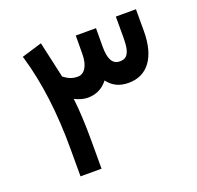

<svg xmlns="http://www.w3.org/2000/svg" viewBox="-114 -763 909 884"><g transform="rotate(-20 340.5 -321.0)"><path d="M281.7 -437.5C254.4 -437.5 236.8 -444.8 212.9 -462.9L173.3 -640.1L73.7 -609.9L76.7 -600.6C115.7 -467.8 135.3 -313 135.3 -136.7V-2H238.3V-136.7C238.3 -220.7 234.9 -291 228 -347.7C250.5 -336.4 272 -330.6 292 -330.6C332.5 -330.6 365.2 -346.7 390.1 -378.9C415.5 -345.7 447.3 -330.6 492.2 -330.6C584.5 -330.6 638.2 -403.3 638.2 -530.8V-637.7H539.6V-530.8C539.6 -448.7 514.6 -437.5 487.3 -437.5C450.2 -437.5 435.1 -469.2 435.1 -528.3L435.5 -608.9V-618.7H336.4V-608.9L335.9 -528.3C335.9 -471.7 313.5 -437.5 281.7 -437.5Z"/></g></svg>

Font: Shabnam Medium
Style: Regular
Weight: 500
Foundry: DejaVu fonts team - Redesigned by Saber Rastikerdar - Based on Vazir font
Version: Version 5.0.1